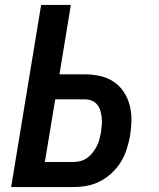

<svg xmlns="http://www.w3.org/2000/svg" viewBox="-20 -755 640 775"><path d="M25 0 146 -735H266L220 -455H323Q355 -455 385 -448Q415 -441 439 -425Q463 -409 479.5 -384Q496 -359 503.5 -330Q511 -301 510.5 -269.5Q510 -238 505 -207Q500 -180 491.5 -153Q483 -126 468 -101.5Q453 -77 431 -56.5Q409 -36 383.5 -23Q358 -10 330.5 -5Q303 0 276 0ZM161 -101H276Q290 -101 305 -105Q320 -109 332.5 -118Q345 -127 354.5 -139.5Q364 -152 371 -165.5Q378 -179 381.5 -193.5Q385 -208 388 -223Q390 -237 391 -252Q392 -267 390.5 -281Q389 -295 385 -308.5Q381 -322 372.5 -332.5Q364 -343 351 -348.5Q338 -354 323 -354H203Z"/></svg>

Font: Iosevka SS04 Extended Oblique
Style: Bold
Weight: 700
Width: 7
Italic angle: -9°
Monospace: yes
Designer: Belleve Invis
Foundry: Belleve Invis
Version: Version 19.0.0; ttfautohint (v1.8.4)